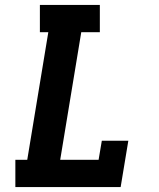

<svg xmlns="http://www.w3.org/2000/svg" viewBox="-20 -755 640 775"><path d="M42 0V-110H90L175 -625H141V-735H383V-625H308L223 -110H378L391 -187H498L467 0Z"/></svg>

Font: Iosevka Etoile XBdObl
Style: Regular
Weight: 800
Italic angle: -9°
Designer: Belleve Invis
Foundry: Belleve Invis
Version: Version 15.5.2; ttfautohint (v1.8.4)